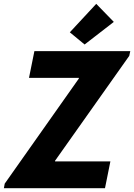

<svg xmlns="http://www.w3.org/2000/svg" viewBox="-37 -988 704 1008"><path d="M-12.2 -23.9 377 -575.7V-579.1H115.2L143.6 -719.7H647L641.6 -694.8L252 -144V-140.6H542.5L514.2 0H-16.6ZM329.6 -818.4 468.3 -967.8 560.5 -873 407.2 -754.4Z"/></svg>

Font: Reddit Sans Chocolate ExBold
Style: Italic
Weight: 800
Italic angle: -11.25°
Designer: Stephen Hutchings
Version: Version 1.013